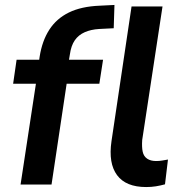

<svg xmlns="http://www.w3.org/2000/svg" viewBox="-20 -745 733 775"><path d="M63 0 125 -407H33L47 -504H159L135 -481L140 -516Q150 -580 179 -625Q208 -670 258 -694.5Q308 -719 382 -722L442 -725L439 -631L380 -628Q347 -626 322 -615Q297 -604 282 -582.5Q267 -561 262 -525L257 -495L249 -504H396L381 -407H249L188 0ZM570 10Q488 10 452.5 -38Q417 -86 430 -175L511 -719H636L554 -180Q552 -151 556 -132.5Q560 -114 574 -104.5Q588 -95 610 -95Q623 -95 634.5 -97Q646 -99 658 -101L646 -1Q628 4 609.5 7Q591 10 570 10Z"/></svg>

Font: Nunitoga
Style: Bold Italic
Weight: 700
Italic angle: -9°
Designer: Vernon Adams
Foundry: Vernon Adams
Version: Version 1.0